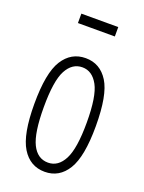

<svg xmlns="http://www.w3.org/2000/svg" viewBox="-124 -680 560 748"><g transform="rotate(20 156.5 -306.0)"><path d="M157 8Q96 8 62.5 -46.5Q29 -101 29 -227Q29 -356 63 -409.5Q97 -463 157 -463Q217 -463 250.5 -409.5Q284 -356 284 -227Q284 -101 250.5 -46.5Q217 8 157 8ZM157 -30Q199 -30 222.5 -75.5Q246 -121 246 -228Q246 -337 222 -381Q198 -425 157 -425Q115 -425 91.5 -381Q68 -337 68 -228Q68 -121 90.5 -75.5Q113 -30 157 -30ZM81 -581V-620H234V-581Z"/></g></svg>

Font: Inconsolata ExtraCondensed Light
Style: Regular
Weight: 300
Width: 2
Monospace: yes
Designer: Raph Levien, Cyreal, Brenton Simpson
Foundry: Raph Levien, Cyreal, Google
Version: Version 3.100; ttfautohint (v1.8.4.7-5d5b)